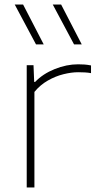

<svg xmlns="http://www.w3.org/2000/svg" viewBox="-20 -828 430 848"><path d="M98 0V-540H128L131 -466H135Q169.5 -502 221.8 -523Q274 -544 325 -544Q341 -544 353.8 -543Q366.5 -542 382 -539V-505Q368.5 -507.5 354.8 -508.2Q341 -509 325 -509Q295.5 -509 260.2 -500.2Q225 -491.5 191.2 -472.2Q157.5 -453 132 -422V0ZM307 -632 213 -808H250L341 -632ZM139 -632 45 -808H82L173 -632Z"/></svg>

Font: Encode Sans Exp Th
Style: Regular
Weight: 100
Width: 7
Designer: Multiple Designers
Foundry: Impallari Type
Version: Version 3.002; ttfautohint (v1.8.3) -l 8 -r 50 -G 200 -x 14 